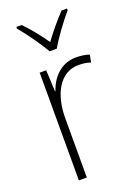

<svg xmlns="http://www.w3.org/2000/svg" viewBox="-146 -825 634 886"><g transform="rotate(-20 171.0 -382.0)"><path d="M159 -606H194C219 -650 267 -715 302 -756V-764H275C239 -726 205 -685 176 -645C149 -684 112 -731 79 -764H53V-756C85 -718 134 -650 159 -606ZM263 -538C187 -538 141 -483 121 -424H119L114 -529H82V0H121V-288C120 -406 169 -501 262 -501C284 -501 303 -498 321 -492L328 -528C309 -535 286 -538 263 -538Z"/></g></svg>

Font: Noto Sans Lao UI SemCond ExtLt
Style: Regular
Weight: 200
Width: 4
Designer: Monotype Design Team
Foundry: Monotype Imaging Inc.
Version: Version 2.000